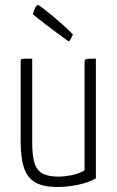

<svg xmlns="http://www.w3.org/2000/svg" viewBox="-20 -733 464 763"><path d="M210 10Q151 10 119.5 -8.5Q88 -27 75 -67Q62 -107 62 -174V-488Q62 -494 64 -496.5Q66 -499 75.5 -499.5Q85 -500 108 -500V-167Q108 -115 117 -85.5Q126 -56 149 -43.5Q172 -31 215 -31Q233 -31 262.5 -36.5Q292 -42 316 -56V-488Q316 -494 319 -496.5Q322 -499 331.5 -499.5Q341 -500 361 -500V-24Q328 -6 287 2Q246 10 210 10ZM252 -569Q230 -585 206 -602.5Q182 -620 161.5 -636Q141 -652 127 -663Q113 -674 111 -676Q112 -683 118 -698Q124 -713 133 -713Q134 -713 147 -703Q160 -693 180.5 -676.5Q201 -660 224.5 -639Q248 -618 270 -596Q270 -596 267 -589.5Q264 -583 260 -576Q256 -569 252 -569Z"/></svg>

Font: Yanone Kaffeesatz Light
Style: Regular
Weight: 300
Designer: Yanone (Cyrillic: Daniel Pouzeot, Huerta Tipografica, and Cyreal)
Foundry: Yanone
Version: Version 2.003